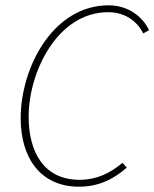

<svg xmlns="http://www.w3.org/2000/svg" viewBox="-20 -692 582 724"><path d="M278 12C349 12 406 -14 458 -60L442 -78C394 -38 344 -14 280 -14C146 -14 88 -118 88 -252C88 -420 196 -646 388 -646C450 -646 496 -614 520 -566L542 -578C518 -630 462 -672 390 -672C180 -672 58 -438 58 -246C58 -100 130 12 278 12Z"/></svg>

Font: Source Sans Pro ExtraLight
Style: Italic
Weight: 200
Italic angle: -11°
Designer: Paul D. Hunt
Foundry: Adobe Systems Incorporated
Version: Version 3.006;hotconv 1.0.111;makeotfexe 2.5.65597